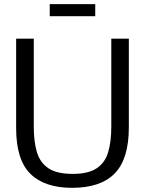

<svg xmlns="http://www.w3.org/2000/svg" viewBox="-20 -903 706 935"><path d="M331.1 11.7Q197.3 11.7 127.9 -56.6Q58.6 -125 58.6 -279.3V-714.8H144.5V-285.2Q144.5 -212.9 159.9 -161.6Q175.3 -110.4 216.3 -83.3Q257.3 -56.2 334 -56.2Q410.2 -56.2 450.9 -83.5Q491.7 -110.8 506.8 -162.1Q522 -213.4 522 -285.2V-714.8H607.4V-282.7Q607.4 -128.9 538.8 -58.6Q470.2 11.7 331.1 11.7ZM222.2 -824.2V-882.8H443.8V-824.2Z"/></svg>

Font: Pontano Sans
Style: Regular
Weight: 400
Designer: Vernon Adams
Foundry: Vernon Adams
Version: Version 2.001